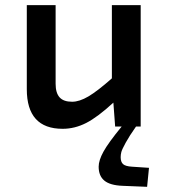

<svg xmlns="http://www.w3.org/2000/svg" viewBox="-20 -491 654 745"><path d="M362.8 155.8Q362.8 131.3 381.6 97.2Q400.4 63 452.1 0H426.8L419.9 -92.8Q358.9 -36.6 314.5 -13.9Q270 8.8 223.1 8.8Q84 8.8 84 -145V-471.2H195.8V-166Q195.8 -130.4 211.2 -113.3Q226.6 -96.2 259.8 -96.2Q288.1 -96.2 323.2 -116.9Q358.4 -137.7 414.1 -187V-471.2H525.9V0H507.8Q481.9 36.6 467.8 62.5Q453.6 88.4 450.9 98.6Q448.2 108.9 448.2 119.1Q448.2 137.2 457.5 145.8Q466.8 154.3 492.2 155.8L558.1 160.2L550.8 233.9L455.1 230Q406.7 228 384.8 209.7Q362.8 191.4 362.8 155.8Z"/></svg>

Font: IntelOne Mono Medium
Style: Regular
Weight: 500
Designer: Fred Shallcrass
Foundry: Frere-Jones Type LLC
Version: Version 1.200;hotconv 1.1.0;makeotfexe 2.6.0;FJTRelease1.2